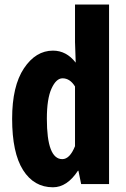

<svg xmlns="http://www.w3.org/2000/svg" viewBox="-20 -792 540 826"><path d="M208 13.7Q126 13.7 79.1 -60.5Q32.2 -134.8 32.2 -281.2Q32.2 -421.9 83 -498Q133.8 -574.2 208 -574.2Q265.6 -574.2 305.7 -522.5L302.7 -611.3V-772.5H449.2V0H329.1L317.4 -57.6H315.4Q268.6 13.7 208 13.7ZM248 -107.4Q280.3 -107.4 302.7 -163.1V-419.9Q281.2 -455.1 249 -455.1Q221.7 -455.1 201.7 -411.1Q181.6 -367.2 181.6 -281.2Q181.6 -107.4 248 -107.4Z"/></svg>

Font: GenEi Gothic M Regular
Style: Bold
Weight: 700
Designer: o_tamon (Modified); [Source Han Sans]
Ryoko NISHIZUKA  (kana & ideographs); Paul D. Hunt (Latin, Greek & Cyrillic); Wenl
Version: Version 1.1a;Original Version 1.004